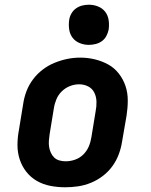

<svg xmlns="http://www.w3.org/2000/svg" viewBox="-20 -785 640 813"><path d="M256 8Q224 8 193 2Q162 -4 136 -19Q110 -34 91.5 -57.5Q73 -81 63.5 -110Q54 -139 54 -170.5Q54 -202 60 -234L78 -344Q82 -372 92 -398.5Q102 -425 119.5 -448.5Q137 -472 160.5 -490Q184 -508 211 -519Q238 -530 265 -535.5Q292 -541 320 -541Q352 -541 382.5 -533.5Q413 -526 439 -511.5Q465 -497 483.5 -473Q502 -449 511.5 -420.5Q521 -392 521 -360Q521 -328 516 -296L497 -186Q493 -159 483 -132Q473 -105 456 -81.5Q439 -58 415.5 -40Q392 -22 365 -11Q338 0 310.5 4Q283 8 256 8ZM258 -102Q278 -102 298 -109Q318 -116 333 -131Q348 -146 356 -165Q364 -184 367 -204L385 -314Q389 -334 388.5 -354.5Q388 -375 379.5 -392.5Q371 -410 353.5 -419Q336 -428 315 -428Q295 -428 276 -420.5Q257 -413 242 -398.5Q227 -384 219 -365Q211 -346 208 -326L190 -216Q188 -203 187 -189Q186 -175 188 -162.5Q190 -150 195.5 -138Q201 -126 210 -117.5Q219 -109 232 -105.5Q245 -102 258 -102ZM356 -595Q336 -595 317.5 -602.5Q299 -610 287.5 -625Q276 -640 273 -660Q270 -680 273 -701Q275 -715 282.5 -728Q290 -741 302 -749.5Q314 -758 328 -761.5Q342 -765 356 -765Q377 -765 395.5 -757.5Q414 -750 425.5 -735Q437 -720 440 -700Q443 -680 440 -659Q437 -645 430 -632Q423 -619 411 -610.5Q399 -602 384.5 -598.5Q370 -595 356 -595Z"/></svg>

Font: Iosevka Curly Slab XBdExObl
Style: Regular
Weight: 800
Width: 7
Italic angle: -9°
Monospace: yes
Designer: Belleve Invis
Foundry: Belleve Invis
Version: Version 11.1.0; ttfautohint (v1.8.3)